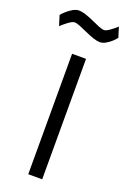

<svg xmlns="http://www.w3.org/2000/svg" viewBox="-224 -979 686 1035"><g transform="rotate(20 119.0 -461.5)"><path d="M84 0V-691H164V0ZM203 -801Q185 -801 162 -809Q139 -817 115 -828Q91 -839 71 -847Q51 -855 40 -855Q27 -855 5 -838.5Q-17 -822 -33 -807L-51 -865Q-40 -878 -25 -891Q-10 -904 7 -913.5Q24 -923 39 -923Q58 -923 81.5 -915Q105 -907 128 -896.5Q151 -886 170.5 -878Q190 -870 202 -870Q213 -870 234 -885Q255 -900 271 -915L289 -857Q280 -845 265.5 -832Q251 -819 234.5 -810Q218 -801 203 -801Z"/></g></svg>

Font: Cairo Play
Style: Regular
Weight: 400
Designer: Mohamed Gaber, Accademia di Belle Arti di Urbino
Foundry: Kief Type Foundry, Accademia di Belle Arti di Urbino
Version: Version 3.119